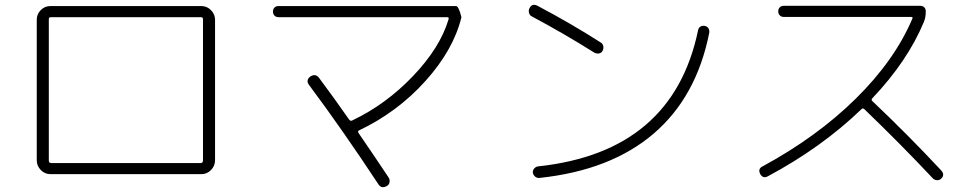

<svg xmlns="http://www.w3.org/2000/svg" viewBox="-20 -732 4040 793"><path d="M181.6 -652.3V-68.4Q181.6 -59.6 190.4 -58.6H809.6Q817.4 -58.6 818.4 -68.4V-652.3Q818.4 -661.1 809.6 -661.1H190.4Q181.6 -661.1 181.6 -652.3ZM188.5 -12.7Q165 -12.7 148.4 -29.8Q131.8 -46.9 131.8 -70.3V-650.4Q131.8 -673.8 148.4 -690.4Q165 -707 188.5 -707H811.5Q835 -707 851.6 -689.9Q868.2 -672.9 868.2 -650.4V-70.3Q868.2 -46.9 851.6 -29.8Q835 -12.7 811.5 -12.7Z M1129.9 -661.1Q1120.1 -661.1 1113.8 -667.5Q1107.4 -673.8 1107.4 -684.1Q1107.4 -694.3 1113.8 -700.7Q1120.1 -707 1129.9 -707H1863.3Q1869.1 -707 1874.5 -695.3Q1879.9 -683.6 1882.8 -671.9L1885.7 -661.1V-660.2Q1852.5 -525.4 1736.8 -397Q1621.1 -268.6 1462.9 -193.4Q1456.1 -190.4 1460.9 -182.6Q1518.6 -98.6 1585 1Q1590.8 9.8 1588.9 20.5Q1586.9 31.2 1578.1 36.1Q1555.7 48.8 1543 29.3Q1393.6 -197.3 1255.9 -381.8Q1242.2 -400.4 1261.7 -416Q1283.2 -429.7 1297.9 -410.2Q1358.4 -329.1 1421.9 -238.3Q1427.7 -230.5 1434.6 -234.4Q1574.2 -300.8 1686 -418Q1797.9 -535.2 1833 -653.3Q1835 -661.1 1826.2 -661.1Z M2176.8 -664.1Q2168 -668 2165 -678.7Q2162.1 -689.5 2167 -698.2Q2177.7 -719.7 2200.2 -708Q2338.9 -634.8 2460.9 -556.6Q2469.7 -551.8 2471.7 -541.5Q2473.6 -531.2 2468.8 -522Q2463.9 -512.7 2453.6 -511.2Q2443.4 -509.8 2434.6 -514.6Q2310.5 -592.8 2176.8 -664.1ZM2909.2 -595.7Q2856.4 -331.1 2679.2 -179.7Q2502 -28.3 2208 2.9Q2198.2 3.9 2190.4 -2.4Q2182.6 -8.8 2180.7 -18.6Q2179.7 -28.3 2186.5 -36.1Q2193.4 -43.9 2203.1 -44.9Q2758.8 -104.5 2863.3 -607.4Q2865.2 -617.2 2873 -622.1Q2880.9 -627 2891.1 -625Q2901.4 -623 2906.2 -614.7Q2911.1 -606.4 2909.2 -595.7Z M3151.4 -3.9Q3131.8 6.8 3120.1 -12.7Q3109.4 -34.2 3127.9 -43.9Q3353.5 -166 3514.2 -324.2Q3674.8 -482.4 3748 -654.3Q3752 -662.1 3743.2 -662.1H3216.8Q3207 -662.1 3200.7 -668.5Q3194.3 -674.8 3194.3 -685.1Q3194.3 -695.3 3200.7 -701.7Q3207 -708 3216.8 -708H3781.2Q3791 -708 3797.4 -701.7Q3803.7 -695.3 3803.7 -684.6Q3803.7 -660.2 3795.9 -641.6Q3728.5 -479.5 3583 -326.2Q3577.1 -320.3 3583 -314.5Q3732.4 -172.9 3867.2 -28.3Q3883.8 -9.8 3867.2 5.9Q3860.4 12.7 3850.1 12.2Q3839.8 11.7 3833 4.9Q3702.1 -134.8 3549.8 -281.2Q3543.9 -287.1 3538.1 -281.2Q3374 -123 3151.4 -3.9Z"/></svg>

Font: Rounded Mgen+ 1mn light
Style: Regular
Weight: 200
Designer: [Source Han Sans]
Ryoko NISHIZUKA  (kana & ideographs); Paul D. Hunt (Latin, Greek & Cyrillic); Wenlong ZHANG  (bopomofo
Version: Version 1.059.20150602